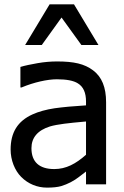

<svg xmlns="http://www.w3.org/2000/svg" viewBox="-20 -838 565 873"><path d="M316.4 -818.4H205.6L94.2 -633.3H169.9L259.8 -758.3L350.1 -633.3H427.7ZM371.1 0H462.4V-373C462.4 -441.4 442.9 -488.3 403.3 -518.1C363.8 -547.9 315.9 -558.6 239.3 -558.6C211.4 -558.6 181.6 -556.2 150.9 -550.8C120.1 -545.4 93.8 -540 72.8 -533.7V-440.4H78.1C134.3 -463.9 195.3 -477.5 238.8 -477.5C283.2 -477.5 314.9 -471.2 334 -459C358.9 -443.8 371.1 -416.5 371.1 -376.5V-358.9C314 -355.5 266.6 -351.1 228 -345.7C189.5 -339.8 155.8 -330.6 127.9 -317.9C59.6 -287.1 28.3 -234.9 28.3 -158.2C28.3 -109.9 46.9 -63 76.7 -33.2C107.9 -2 148.9 15.1 193.8 15.1C220.7 15.1 242.2 12.7 257.8 8.3C288.6 -1 316.4 -15.6 341.3 -35.2C352.5 -43.9 362.3 -51.8 371.1 -58.1ZM371.1 -134.3C324.7 -93.3 280.8 -69.3 226.6 -69.3C158.7 -69.3 123 -101.6 123 -164.1C123 -212.4 151.4 -245.6 207.5 -263.2C240.7 -272.9 294.4 -278.8 361.3 -284.7L371.1 -285.6Z"/></svg>

Font: SG Kara Light
Style: Regular
Weight: 400
Designer: Damoon Khanjanzadeh
Version: Version 1.000